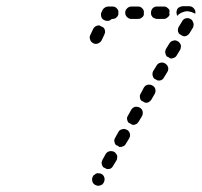

<svg xmlns="http://www.w3.org/2000/svg" viewBox="-20 -578 649 618"><path d="M277 5Q279 13 286 17Q290 19 294 20Q298 20 302 19Q305 18 309 16Q312 13 314 10V9Q318 2 316 -6Q314 -14 307 -18Q303 -20 299 -20Q295 -21 291 -20Q288 -19 285 -16Q281 -14 279 -11V-10Q275 -3 277 5ZM307 -56Q308 -60 310 -64L320 -82Q324 -89 332 -91Q340 -93 348 -89Q351 -87 353 -84Q356 -81 357 -77Q358 -73 357 -69Q357 -65 355 -62L344 -44Q341 -38 335 -35Q329 -33 323 -34Q321 -36 318 -37Q315 -39 312 -40Q311 -42 310 -44Q308 -46 308 -48Q307 -52 307 -56ZM351 -135 361 -153Q363 -157 366 -159Q369 -161 373 -162Q377 -163 381 -163Q385 -162 389 -160Q396 -156 398 -148Q400 -140 396 -133L385 -115Q383 -111 380 -109Q377 -107 373 -106Q371 -105 369 -105Q366 -105 364 -105Q362 -107 359 -109Q356 -110 353 -111Q349 -116 348 -123Q347 -129 351 -135ZM392 -206 402 -224Q404 -228 407 -230Q410 -233 414 -234Q418 -235 422 -234Q426 -234 429 -232Q437 -228 439 -220Q441 -212 437 -204L426 -186Q424 -183 421 -180Q418 -178 414 -177Q412 -176 410 -176Q407 -176 405 -177Q402 -178 400 -180Q397 -182 394 -183Q390 -187 389 -194Q388 -200 392 -206ZM430 -270Q431 -274 433 -277L443 -296Q447 -303 455 -305Q463 -307 470 -303Q478 -299 480 -291Q482 -283 478 -276L467 -257Q464 -252 458 -249Q452 -246 446 -248Q443 -250 441 -251Q438 -253 435 -254Q433 -256 432 -258Q431 -260 431 -262Q430 -266 430 -270ZM473 -349 484 -367Q488 -374 496 -376Q504 -378 511 -374Q518 -370 521 -362Q523 -354 519 -347L508 -329Q505 -323 499 -320Q493 -318 487 -319Q484 -321 482 -322Q479 -324 476 -325Q472 -330 471 -336Q470 -343 473 -349ZM514 -420 525 -438Q529 -445 537 -447Q545 -450 552 -445Q556 -444 558 -440Q561 -437 562 -433Q563 -430 562 -426Q562 -422 560 -418L549 -400Q546 -394 540 -392Q534 -389 528 -390Q525 -392 522 -394Q520 -395 517 -396Q513 -401 512 -408Q511 -414 514 -420ZM318 -479Q317 -486 312 -490Q309 -491 306 -493Q303 -494 301 -496Q295 -497 289 -494Q283 -491 280 -485L271 -466Q267 -458 270 -451Q272 -443 280 -439Q287 -435 295 -438Q303 -441 307 -448L316 -467Q319 -473 318 -479ZM553 -484Q553 -488 555 -491L566 -509Q570 -517 578 -519Q586 -521 593 -517Q597 -515 599 -512Q601 -508 602 -505Q604 -501 603 -497Q603 -493 601 -489L590 -471Q587 -466 581 -463Q575 -460 569 -462Q566 -463 563 -465Q561 -467 558 -468Q556 -469 555 -472Q554 -474 553 -476Q552 -480 553 -484ZM342 -517H340Q335 -512 329 -511Q322 -510 316 -513Q313 -514 310 -517Q307 -520 306 -524Q305 -528 305 -532Q305 -536 307 -539L310 -546Q313 -551 318 -554Q323 -557 328 -557H342Q349 -557 354 -553Q359 -549 361 -543Q361 -540 361 -537Q361 -534 361 -531Q359 -525 354 -521Q349 -517 342 -517ZM424 -517H403Q395 -517 389 -523Q383 -529 383 -537Q383 -545 389 -551Q395 -557 403 -557H424Q431 -557 436 -553Q441 -549 443 -543Q443 -540 443 -537Q443 -534 443 -531Q442 -525 436 -521Q431 -517 424 -517ZM507 -517H486Q482 -517 478 -519Q474 -520 471 -523Q469 -526 467 -529Q466 -533 466 -537Q466 -545 471 -551Q477 -557 485 -557H507Q511 -557 514 -556Q518 -554 521 -551Q522 -550 524 -548Q525 -546 526 -543Q525 -540 525 -537Q525 -534 526 -531Q524 -525 518 -521Q513 -517 507 -517ZM553 -552Q559 -557 568 -558H589Q597 -558 603 -552Q609 -546 609 -538Q609 -537 609 -536Q609 -535 608 -534Q606 -535 604 -536Q597 -540 589 -541Q581 -543 572 -540Q564 -538 557 -533Q553 -530 551 -527Q549 -529 549 -532Q548 -535 548 -537Q548 -546 553 -552Z"/></svg>

Font: FRB American Cursive Dashed
Style: Bold Italic
Weight: 700
Italic angle: -25°
Version: Version 2.0;Modular Font Editor K font №1